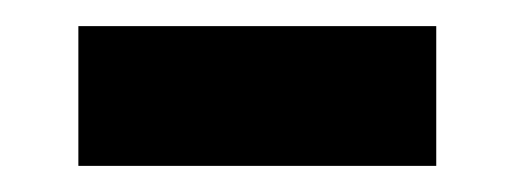

<svg xmlns="http://www.w3.org/2000/svg" viewBox="-20 -875 394 147"><path d="M40 -748V-855H314V-748Z"/></svg>

Font: Mona Sans Condensed
Style: Bold
Weight: 700
Width: 3
Designer: Deni Anggara
Foundry: GitHub
Version: Version 2.000